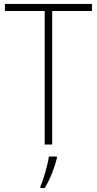

<svg xmlns="http://www.w3.org/2000/svg" viewBox="-20 -785 493 975"><path d="M245 -51V-729H447V-765H5V-729H207V-51ZM269 18V10H228C223 52 200 129 185 162V170H207C235 125 257 66 269 18Z"/></svg>

Font: Noto Sans Tamil UI SemiCondensed ExtraLight
Style: Regular
Weight: 200
Width: 4
Designer: Jelle Bosma - Monotype Design Team
Foundry: Monotype Imaging Inc.
Version: Version 2.004